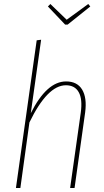

<svg xmlns="http://www.w3.org/2000/svg" viewBox="-20 -933 517 953"><path d="M418 -913.1 428.2 -900.9 315.9 -811H303.2L217.8 -900.9L230 -913.1L311 -835ZM308.1 -528.8Q363.3 -528.8 387.7 -488.3Q412.1 -447.8 402.8 -376L350.1 0H328.1L380.9 -374Q390.1 -440.9 370.8 -475.3Q351.6 -509.8 307.1 -509.8Q215.3 -509.8 126 -325.2L81.1 0H59.1L162.1 -732.9L184.1 -735.8L132.8 -371.1Q211.9 -528.8 308.1 -528.8Z"/></svg>

Font: Fira Sans Compressed Thin
Style: Italic
Weight: 100
Width: 3
Italic angle: -8°
Designer: Carrois Corporate & Edenspiekermann AG
Foundry: Carrois Corporate GbR & Edenspiekermann AG
Version: Version 4.203;PS 004.203;hotconv 1.0.88;makeotf.lib2.5.64775